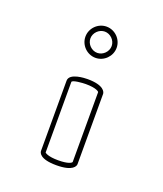

<svg xmlns="http://www.w3.org/2000/svg" viewBox="-85 -368 432 509"><g transform="rotate(20 131.5 -113.5)"><path d="M131 -147C162 -147 169 -139 169 -138V59C168 62 159 68 131 68C102 68 94 61 93 60V-139C93 -145 122 -147 131 -147ZM183 -138C183 -143 178 -161 131 -161C124 -161 80 -160 80 -138V60C80 65 84 82 131 82C178 82 183 65 183 60ZM131 -235C115 -235 101 -249 101 -265C101 -281 115 -295 131 -295C147 -295 161 -281 161 -265C161 -249 147 -235 131 -235ZM131 -309C107 -309 87 -289 87 -265C87 -241 107 -221 131 -221C155 -221 175 -241 175 -265C175 -289 155 -309 131 -309Z"/></g></svg>

Font: Platiipus Light
Style: Light
Weight: 400
Version: Version 001.000